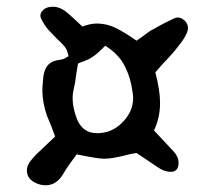

<svg xmlns="http://www.w3.org/2000/svg" viewBox="-20 -592 629 571"><path d="M116 -41Q100 -41 86 -48Q60 -60 60 -85Q60 -98 69 -111Q77 -122 90 -135Q97 -141 101.5 -145.5Q106 -150 108 -152L144 -186Q139 -200 133 -215.5Q127 -231 120 -247Q106 -287 106 -324Q106 -329 106.5 -336Q107 -343 108 -353Q110 -391 129 -404Q136 -410 151 -413Q158 -414 162.5 -415Q167 -416 170 -417L184 -425Q183 -429 180.5 -437.5Q178 -446 174 -451Q173 -453 167 -459.5Q161 -466 150 -476L126 -501Q113 -515 102 -537Q100 -543 100 -544Q100 -552 105 -558.5Q110 -565 117 -568Q125 -572 138 -572Q154 -572 171 -561Q177 -557 186 -549Q195 -541 207 -530L225 -513Q248 -522 268 -522Q297 -522 323 -509.5Q349 -497 386 -471L406 -485Q415 -492 422 -497Q429 -502 434 -504Q442 -509 457 -517Q472 -525 495 -536Q504 -540 508 -540Q520 -540 530 -530Q539 -521 539 -508Q539 -501 536 -495Q529 -477 509 -453Q496 -435 464 -402L442 -377Q449 -350 452.5 -327.5Q456 -305 456 -286Q456 -242 438 -204L496 -142Q511 -126 511 -108Q511 -97 507 -90Q501 -81 488 -81Q469 -81 450 -94L419 -115L386 -137Q378 -136 368.5 -134Q359 -132 348 -129Q312 -120 291 -120Q278 -120 261 -123L238 -127L208 -133Q196 -117 185.5 -102Q175 -87 167 -73Q147 -41 116 -41ZM268 -196Q280 -196 283 -197Q313 -200 339 -223Q376 -257 376 -301L375 -313Q369 -361 350.5 -396.5Q332 -432 293 -456Q288 -451 276 -439.5Q264 -428 254 -422Q244 -415 230 -410Q223 -408 218.5 -406Q214 -404 212 -403L207 -373Q204 -346 198 -321Q197 -317 196.5 -311.5Q196 -306 196 -299Q196 -273 208 -240Q225 -196 268 -196Z"/></svg>

Font: Mansalva
Style: Regular
Weight: 400
Designer: Carolina Short
Foundry: Carolina Short
Version: Version 2.112; ttfautohint (v1.8.4.7-5d5b)